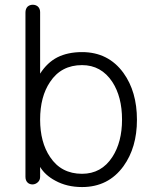

<svg xmlns="http://www.w3.org/2000/svg" viewBox="-20 -754 645 792"><path d="M85 -702.1V-24.4Q85 -8.8 94.7 0Q102.5 6.8 115.2 6.8Q127 5.9 135.7 -2Q145.5 -10.7 145.5 -24.4V-65.4Q166 -31.2 208 -8.8Q255.9 17.6 318.4 17.6Q426.8 17.6 489.3 -68.4Q544.9 -145.5 544.9 -259.8Q544.9 -376 489.3 -453.1Q426.8 -539.1 318.4 -539.1Q259.8 -539.1 216.8 -517.6Q174.8 -496.1 145.5 -450.2V-704.1Q145.5 -718.8 135.7 -727.5Q127 -734.4 115.2 -734.4Q102.5 -734.4 93.8 -726.6Q85 -717.8 85 -702.1ZM318.4 -485.4Q397.5 -485.4 443.4 -416Q483.4 -354.5 483.4 -260.7Q483.4 -168 443.4 -106.4Q398.4 -37.1 318.4 -37.1Q232.4 -37.1 186.5 -106.4Q145.5 -167 145.5 -260.7Q145.5 -355.5 186.5 -416Q232.4 -485.4 318.4 -485.4Z"/></svg>

Font: Gulim
Style: Regular
Weight: 400
Version: Version 2.21